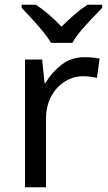

<svg xmlns="http://www.w3.org/2000/svg" viewBox="-20 -786 453 806"><path d="M335 -546Q350 -546 367.5 -544.5Q385 -543 398 -540L387 -459Q374 -462 358.5 -464Q343 -466 329 -466Q288 -466 252 -443.5Q216 -421 194.5 -380.5Q173 -340 173 -286V0H85V-536H157L167 -438H171Q197 -482 238 -514Q279 -546 335 -546ZM194 -606Q181 -629 159 -655.5Q137 -682 113 -708Q89 -734 71 -753V-766H131Q157 -749 185 -725Q213 -701 238 -674Q265 -701 293 -725Q321 -749 347 -766H409V-753Q390 -734 365.5 -708Q341 -682 318.5 -655.5Q296 -629 284 -606Z"/></svg>

Font: Noto Sans Grantha
Style: Regular
Weight: 400
Designer: Monotype Design Team
Foundry: Monotype Imaging Inc.
Version: Version 2.003; ttfautohint (v1.8.4.7-5d5b)